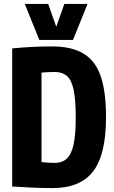

<svg xmlns="http://www.w3.org/2000/svg" viewBox="-20 -946 581 976"><path d="M248 10Q189 10 138 7.5Q87 5 42 2V-700Q94 -705 142 -707.5Q190 -710 245 -710Q345 -710 405.5 -673Q466 -636 492.5 -557Q519 -478 519 -351Q519 -160 453.5 -75Q388 10 248 10ZM260 -118Q296 -118 319.5 -139.5Q343 -161 354 -211.5Q365 -262 365 -349Q365 -440 354 -490.5Q343 -541 319.5 -560.5Q296 -580 259 -580Q222 -580 191 -577V-122Q208 -120 224.5 -119Q241 -118 260 -118ZM425 -926 351 -743H180L106 -926H225L266 -810L307 -926Z"/></svg>

Font: Georama SemiCondensed
Style: Bold
Weight: 700
Width: 4
Designer: Jean-Baptiste Levee
Foundry: Production Type
Version: Version 1.000